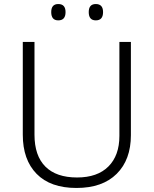

<svg xmlns="http://www.w3.org/2000/svg" viewBox="-20 -922 762 952"><path d="M629 -252Q629 -130 558.5 -60Q488 10 359 10Q230 10 161.5 -60Q93 -130 93 -254V-714H151V-254Q151 -150 205 -96Q259 -42 362 -42Q463 -42 517.5 -96.5Q572 -151 572 -248V-714H629ZM234 -862Q234 -902 269 -902Q305 -902 305 -862Q305 -821 269 -821Q234 -821 234 -862ZM420 -862Q420 -902 455 -902Q491 -902 491 -862Q491 -821 455 -821Q420 -821 420 -862Z"/></svg>

Font: Noto Sans Bengali UI Light
Style: Regular
Weight: 300
Designer: Jelle Bosma - Monotype Design Team
Foundry: Monotype Imaging Inc.
Version: Version 2.003; ttfautohint (v1.8.4.7-5d5b)